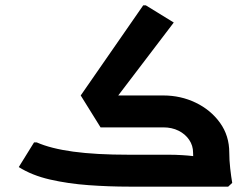

<svg xmlns="http://www.w3.org/2000/svg" viewBox="-20 -696 936 716"><path d="M392 -302 281 -340 514 -676H524L628 -612ZM461 0Q387 0 310.5 -5.5Q234 -11 166.5 -26.5Q99 -42 50 -73L107 -165H117Q169 -142 253 -130.5Q337 -119 461 -119H543V0ZM543 0V-119H609Q634 -119 658.5 -117.5Q683 -116 699 -114Q715 -112 715 -112V0ZM700 -127Q700 -153 685.5 -174.5Q671 -196 646 -208.5Q621 -221 589 -221H454V-232L468 -340H589Q654 -340 710 -313Q766 -286 800.5 -238Q835 -190 835 -127ZM712 0Q707 -34 703.5 -67.5Q700 -101 700 -127H835Q835 -99 838.5 -68Q842 -37 846 -14L831 0ZM355 -221 281 -340H589V-221Z"/></svg>

Font: Fustat ExtraBold
Style: Regular
Weight: 800
Designer: Mohamed Gaber, Khaled Hosny, Laura Garcia Mut
Foundry: Kief Type Foundry, Alif Type Foundry, Hard Type Foundry
Version: Version 1.007